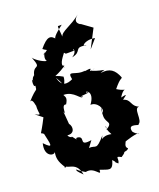

<svg xmlns="http://www.w3.org/2000/svg" viewBox="-115 -834 774 936"><g transform="rotate(-15 271.5 -365.5)"><path d="M186 -417C163 -394 226 -422 222 -477C169 -503 171 -471 240 -527C205 -542 228 -534 240 -516C218 -534 237 -561 254 -589C267 -580 248 -581 304 -586C291 -607 325 -586 287 -557C344 -573 301 -603 370 -596C339 -587 363 -625 419 -619L384 -571L425 -670L368 -704L365 -700C391 -699 320 -707 367 -752C322 -707 271 -693 267 -667C256 -738 252 -718 279 -724C261 -707 215 -667 237 -661C212 -690 193 -686 157 -634C180 -617 187 -633 155 -604C181 -646 143 -595 163 -572C142 -573 104 -595 96 -607C135 -529 88 -585 84 -508C117 -535 68 -526 74 -492C69 -527 63 -460 78 -470C77 -435 82 -468 32 -400C49 -420 56 -365 56 -377C56 -329 78 -321 38 -336L76 -311C38 -215 38 -248 58 -232C74 -178 90 -146 40 -190C28 -119 84 -116 86 -135C82 -104 89 -83 114 -51C105 -38 146 -56 112 -72C111 -23 171 -73 193 9C148 -27 172 -18 162 -26C191 -1 249 15 206 0C254 -16 277 48 274 7C317 16 336 33 346 -23C371 -1 345 -16 371 1C382 -22 359 -40 394 -25C438 -60 385 -34 427 -50C450 -66 414 -51 432 -92C424 -92 509 -126 502 -112C515 -114 492 -112 476 -132C458 -181 528 -145 514 -158C540 -170 508 -242 540 -240C497 -255 514 -285 473 -293C502 -319 495 -314 467 -306C496 -367 518 -319 454 -352C488 -402 490 -389 495 -400C474 -442 449 -459 401 -447C436 -466 431 -449 361 -469C401 -490 355 -461 354 -473C376 -492 315 -469 330 -478C280 -465 243 -508 259 -454C230 -437 201 -432 185 -481C234 -410 192 -457 184 -419ZM276 -362C306 -367 337 -373 309 -373C301 -385 352 -374 313 -310C346 -317 378 -272 359 -257C366 -305 355 -278 359 -240C363 -203 399 -204 357 -173C366 -205 342 -192 375 -146C320 -153 317 -112 331 -152C282 -84 290 -116 251 -109C229 -77 252 -107 273 -143C205 -126 247 -164 218 -172C183 -179 229 -140 178 -192C200 -175 170 -182 166 -196C205 -194 205 -231 188 -248L177 -313C191 -279 170 -351 199 -343C215 -375 204 -379 198 -391C254 -397 277 -342 288 -360Z"/></g></svg>

Font: Asimov Aggro
Style: Condensed
Weight: 500
Designer: Google
Version: Version 2.000980; 2014